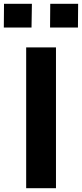

<svg xmlns="http://www.w3.org/2000/svg" viewBox="-57 -985 429 1005"><path d="M80 0H236V-737H80ZM108 -841 110 -965H-36L-37 -841ZM351 -841 352 -965H206L205 -841Z"/></svg>

Font: Cheyenne Sans
Style: Bold
Weight: 700
Designer: The Public Sans project authors (U.S. Web Design System), Libre Franklin designed by Pablo Impallari and Rodrigo Fuenzal
Foundry: The Cheyenne Sans Project Authors
Version: Version 2.007